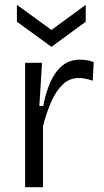

<svg xmlns="http://www.w3.org/2000/svg" viewBox="-20 -775 429 795"><path d="M84 0V-515H154L143 -336H159Q169 -390 188 -433.5Q207 -477 237 -502.5Q267 -528 312 -528Q323 -528 337 -526Q351 -524 368 -518L364 -441Q349 -446 334.5 -449Q320 -452 307 -452Q267 -452 239 -424.5Q211 -397 191.5 -352Q172 -307 158 -253V0ZM50 -755 193 -651 335 -755V-685L193 -581L50 -685Z"/></svg>

Font: Bricolage Grotesque 12pt Light
Style: Regular
Weight: 300
Designer: Mathieu Triay
Foundry: Atelier Triay
Version: Version 1.001; ttfautohint (v1.8.4.7-5d5b);gftools[0.9.33.de